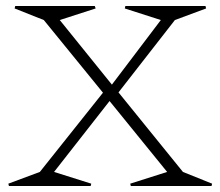

<svg xmlns="http://www.w3.org/2000/svg" viewBox="-20 -620 735 640"><path d="M589.8 -46.9 687 -7.8 685.1 0H416L414.1 -7.8L537.1 -46.9L345.2 -283.2L160.2 -46.9L284.2 -7.8L282.2 0H9.8L7.8 -7.8L112.8 -46.9L323.2 -311L126 -553.2L28.8 -591.8L30.8 -600.1H295.9L298.8 -591.8L179.2 -553.2L353 -337.9L516.1 -553.2L396 -591.8L397.9 -600.1H665L667 -591.8L563 -553.2L375 -312Z"/></svg>

Font: Halibut Thin
Style: Regular
Weight: 250
Designer: Matteo Maggi
Foundry: Collletttivo
Version: Version 3.080 | FøM Fix